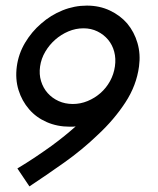

<svg xmlns="http://www.w3.org/2000/svg" viewBox="-20 -656 565 685"><path d="M476 -419Q467 -351 427 -290Q387 -229 330 -176Q274 -122 209 -76Q144 -30 85 9Q74 -7 63.5 -23Q53 -39 42 -55Q77 -76 107.5 -96.5Q138 -117 163 -135Q189 -154 210.5 -171.5Q232 -189 250 -205Q245 -204 240 -204H229Q184 -204 146.5 -220.5Q109 -237 84 -266Q58 -296 46 -335Q34 -374 40 -419Q46 -464 69.5 -503.5Q93 -543 127 -572Q161 -602 203 -619Q245 -636 290 -636Q335 -636 372 -618.5Q409 -601 434 -572Q459 -542 470.5 -502.5Q482 -463 476 -419ZM390 -419Q394 -447 387.5 -471.5Q381 -496 365.5 -514.5Q350 -533 327.5 -544Q305 -555 278 -555Q250 -555 224 -544Q198 -533 177 -514.5Q156 -496 141.5 -471.5Q127 -447 123 -419Q119 -391 126.5 -366.5Q134 -342 150 -324Q166 -306 189 -295.5Q212 -285 240 -285Q267 -285 292.5 -295.5Q318 -306 338.5 -324Q359 -342 372.5 -366.5Q386 -391 390 -419Z"/></svg>

Font: Josefin Slab
Style: Bold Italic
Weight: 700
Italic angle: -12°
Designer: Santiago Orozco
Foundry: Typemade
Version: Version 2.000